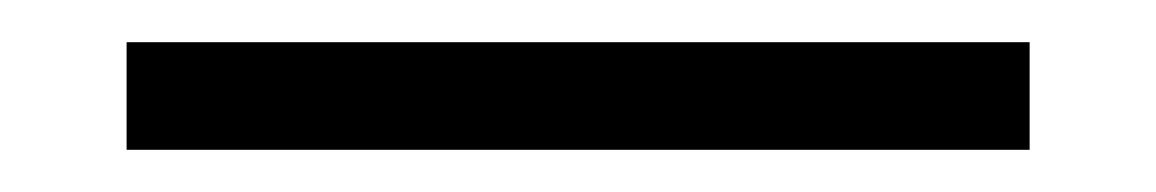

<svg xmlns="http://www.w3.org/2000/svg" viewBox="-20 68 548 91"><path d="M40 88H468V139H40Z"/></svg>

Font: Inknut Antiqua SemiBold
Style: Regular
Weight: 600
Designer: Claus Eggers Sørensen
Foundry: Claus Eggers Sørensen
Version: Version 1.003; ttfautohint (v1.8.2) -l 8 -r 50 -G 200 -x 14 